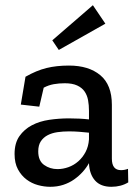

<svg xmlns="http://www.w3.org/2000/svg" viewBox="-20 -708 530 738"><path d="M78 -413Q120 -437 158.5 -446.5Q197 -456 245 -456Q321 -456 365.5 -419Q410 -382 410 -305V-98Q410 -54 445 -54Q459 -54 472 -59L473 -7Q445 10 408 10Q367 10 345.5 -14Q324 -38 322 -80V-81Q312 -63 297.5 -47Q283 -31 264.5 -18Q246 -5 223 2.5Q200 10 173 10Q150 10 126 3.5Q102 -3 82 -18Q62 -33 49 -57Q36 -81 36 -116Q36 -158 54.5 -184.5Q73 -211 102.5 -226.5Q132 -242 169.5 -247.5Q207 -253 245 -253Q265 -253 285 -252Q305 -251 322 -249V-282Q322 -304 318.5 -323Q315 -342 305 -356.5Q295 -371 276.5 -379.5Q258 -388 229 -388Q207 -388 187 -384.5Q167 -381 148 -371L131 -298L60 -306ZM322 -198Q304 -200 284.5 -201.5Q265 -203 245 -203Q222 -203 201 -200Q180 -197 163.5 -188.5Q147 -180 137 -165Q127 -150 127 -126Q127 -90 149.5 -74Q172 -58 201 -58Q222 -58 243 -65.5Q264 -73 281 -88Q298 -103 309 -124Q320 -145 322 -172ZM206 -516 181 -553 337 -688 385 -617Z"/></svg>

Font: Zilla Slab Medium
Style: Regular
Weight: 500
Designer: Typotheque.com
Foundry: Typotheque type foundry
Version: Version 1.1; 2017